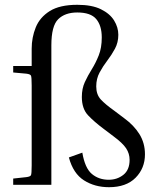

<svg xmlns="http://www.w3.org/2000/svg" viewBox="-20 -770 661 800"><path d="M194 -581V0H35V-26L90 -32Q106 -34 109 -40Q112 -46 112 -81V-414Q112 -449 109 -455Q106 -461 90 -463L35 -468V-495H112V-567Q112 -614 129 -656Q146 -698 187.5 -724Q229 -750 302 -750Q363 -750 400.5 -731.5Q438 -713 455.5 -684.5Q473 -656 473 -625Q473 -593 459 -567Q445 -541 427 -517.5Q409 -494 395 -468Q381 -442 381 -410Q381 -376 400 -355.5Q419 -335 457 -308L498 -277Q538 -248 561 -211Q584 -174 584 -127Q584 -69 545 -29.5Q506 10 434 10Q375 10 330 -18.5Q285 -47 267 -114L323 -134Q334 -69 363 -45Q392 -21 433 -21Q468 -21 494 -41.5Q520 -62 520 -104Q520 -130 505.5 -152Q491 -174 453 -202L412 -233Q373 -262 347 -289.5Q321 -317 321 -366Q321 -401 333.5 -428Q346 -455 362.5 -481.5Q379 -508 391.5 -539.5Q404 -571 404 -614Q404 -663 381 -690.5Q358 -718 302 -718Q251 -718 222.5 -690Q194 -662 194 -581Z"/></svg>

Font: Inria Serif
Style: Regular
Weight: 400
Designer: Black Foundry Team
Foundry: Black Foundry
Version: Version 1.000; ttfautohint (v1.8.3)